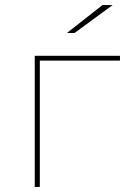

<svg xmlns="http://www.w3.org/2000/svg" viewBox="-20 -737 493 757"><path d="M117 -517H453V-498H129L137 -506V0H117ZM384 -717H424L274 -607H244Z"/></svg>

Font: iiserrat Thin
Style: Regular
Weight: 100
Designer: Akira Ohta
Foundry: Akira Ohta
Version: Version 1.200;Glyphs 3.3.1 (3343)